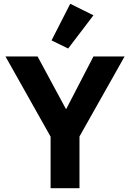

<svg xmlns="http://www.w3.org/2000/svg" viewBox="-20 -997 689 1017"><path d="M9 0ZM248 0V-273L9 -698H179L329 -420H331L475 -698H640L401 -274V0ZM341 -740 253 -783 352 -977 475 -916Z"/></svg>

Font: Aneliza ExtraBold
Style: Regular
Weight: 800
Designer: Mike Abbink, Paul van der Laan, Pieter van Rosmalen
Foundry: Bold Monday
Version: Version 3.001;September 8, 2019;FontCreator 11.5.0.2425 64-b